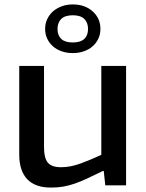

<svg xmlns="http://www.w3.org/2000/svg" viewBox="-20 -838 661 868"><path d="M309 -598Q282 -598 259 -606Q236 -614 219.5 -628.5Q203 -643 193.5 -663Q184 -683 184 -707Q184 -731 193.5 -751.5Q203 -772 219.5 -786.5Q236 -801 259 -809.5Q282 -818 309 -818Q364 -818 399 -786.5Q434 -755 434 -707Q434 -683 424.5 -663Q415 -643 398.5 -628.5Q382 -614 359 -606Q336 -598 309 -598ZM309 -646Q344 -646 361 -662Q378 -678 378 -707Q378 -736 361 -752.5Q344 -769 309 -769Q274 -769 257 -752.5Q240 -736 240 -707Q240 -678 257 -662Q274 -646 309 -646ZM210 10Q139 10 103 -28Q67 -66 67 -139V-540H179V-173Q179 -123 196.5 -102.5Q214 -82 256 -82Q299 -82 346 -99.5Q393 -117 438 -138V-540H550V0H456L449 -65H445Q404 -45 374 -31Q344 -17 318 -8Q292 1 266.5 5.5Q241 10 210 10Z"/></svg>

Font: Encode Sans Normal
Style: Medium
Weight: 500
Designer: Pablo Impallari, Andres Torresi
Foundry: Pablo Impallari, Andres Torresi
Version: Version 1.000; ttfautohint (v1.00) -l 8 -r 50 -G 200 -x 14 -